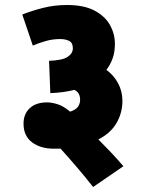

<svg xmlns="http://www.w3.org/2000/svg" viewBox="-20 -652 590 767"><path d="M69 -594Q107 -609 152 -620.5Q197 -632 248 -632Q315 -632 357 -610Q399 -588 419 -552.5Q439 -517 439 -477Q439 -443 429.5 -417.5Q420 -392 405 -373Q435 -351 452 -319Q469 -287 469 -249Q469 -201 445.5 -160.5Q422 -120 373 -95Q398 -70 423.5 -43Q449 -16 473 12L352 95Q323 58 288.5 17.5Q254 -23 222 -58Q209 -58 195 -58Q142 -58 108 -83.5Q74 -109 74 -158Q74 -197 99 -220Q124 -243 168 -243Q187 -243 210.5 -235.5Q234 -228 260 -206Q282 -213 291 -225Q300 -237 300 -254Q300 -282 277 -293Q235 -282 181 -280L176 -409Q230 -411 250.5 -425Q271 -439 271 -459Q271 -481 256.5 -488.5Q242 -496 220 -496Q190 -496 162.5 -488Q135 -480 111 -470Z"/></svg>

Font: Noto Sans SemiCondensed Black
Style: Regular
Weight: 900
Width: 4
Designer: Monotype Design Team
Foundry: Monotype Imaging Inc.
Version: Version 2.013; ttfautohint (v1.8.4.7-5d5b)